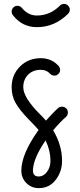

<svg xmlns="http://www.w3.org/2000/svg" viewBox="-20 -630 410 990"><path d="M40 -570Q40 -582 48.5 -591Q57 -600 70 -600Q84 -600 93 -589Q125 -550 170 -550Q238 -550 289 -601Q298 -610 310 -610Q322 -610 331 -601Q340 -592 340 -580Q340 -568 331 -559Q262 -490 170 -490Q95 -490 47 -551Q40 -560 40 -570ZM150 250Q150 280 180 280Q204 280 222 256.5Q240 233 240 200Q240 146 215 94Q150 189 150 250ZM290 -270Q290 -258 281.5 -249Q273 -240 260 -240Q248 -240 238 -250Q220 -270 190 -270Q150 -270 125 -245Q100 -220 100 -180Q100 -127 186 -41Q207 -20 217 -8Q256 -52 280 -73Q288 -80 300 -80Q312 -80 321 -71.5Q330 -63 330 -50Q330 -36 320 -27Q288 1 254 42Q300 118 300 200Q300 254 267.5 297Q235 340 180 340Q142 340 116 314Q90 288 90 250Q90 164 179 40Q170 29 125 -17.5Q80 -64 60 -100Q40 -136 40 -180Q40 -244 83 -287Q126 -330 190 -330Q246 -330 282 -290Q290 -280 290 -270Z"/></svg>

Font: Pecita
Style: Book
Weight: 400
Width: 7
Version: Version 4.3